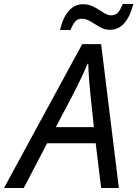

<svg xmlns="http://www.w3.org/2000/svg" viewBox="-77 -933 682 953"><path d="M-57 0 331 -714H425L513 0H425L398 -222H157L41 0ZM200 -302H389L373 -452Q369 -490 365.5 -536Q362 -582 361 -617H358Q342 -579 321 -535.5Q300 -492 277 -448ZM221 -784Q235 -846 264 -879Q293 -912 336 -912Q365 -912 390 -898.5Q415 -885 436 -871Q457 -857 474 -857Q496 -857 508 -870Q520 -883 532 -913H585Q569 -851 540 -818Q511 -785 468 -785Q442 -785 418 -799Q394 -813 372.5 -826.5Q351 -840 329 -840Q308 -840 296 -826Q284 -812 273 -784Z"/></svg>

Font: Manna Sans
Style: Italic
Weight: 400
Italic angle: -12°
Designer: Monotype Design Team
Foundry: Monotype Imaging Inc.
Version: Version 2.001.1; ttfautohint (v1.8.2)